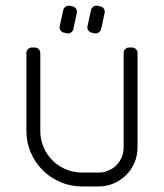

<svg xmlns="http://www.w3.org/2000/svg" viewBox="-20 -671 590 691"><path d="M335 -50H275C254.3 -50 234.8 -53.9 216.5 -61.8C198.2 -69.6 182.2 -80.2 168.8 -93.8C155.2 -107.2 144.6 -123.2 136.8 -141.5C128.9 -159.8 125 -179.3 125 -200V-480C125 -485.7 123.1 -490.4 119.2 -494.2C115.4 -498.1 110.7 -500 105 -500H95C89.3 -500 84.6 -498.1 80.8 -494.2C76.9 -490.4 75 -485.7 75 -480V-200C75 -172.3 80.2 -146.3 90.8 -122C101.2 -97.7 115.5 -76.5 133.5 -58.5C151.5 -40.5 172.7 -26.2 197 -15.8C221.3 -5.2 247.3 0 275 0H335C354.3 0 372.5 -3.7 389.5 -11C406.5 -18.3 421.3 -28.3 434 -41C446.7 -53.7 456.7 -68.5 464 -85.5C471.3 -102.5 475 -120.7 475 -140V-480C475 -485.7 473.1 -490.4 469.2 -494.2C465.4 -498.1 460.7 -500 455 -500H445C439.3 -500 434.6 -498.1 430.8 -494.2C426.9 -490.4 425 -485.7 425 -480V-140C425 -127.7 422.7 -116 418 -105C413.3 -94 406.9 -84.4 398.8 -76.2C390.6 -68.1 381 -61.7 370 -57C359 -52.3 347.3 -50 335 -50ZM210.5 -553.5 220 -551C225.7 -550 230.8 -551 235.2 -554C239.8 -557 242.7 -561.2 244 -566.5L256.5 -624C257.8 -629.7 257 -634.8 254 -639.2C251 -643.8 246.8 -646.7 241.5 -648L231.5 -650C226.2 -651.3 221.2 -650.5 216.5 -647.5C211.8 -644.5 208.8 -640.2 207.5 -634.5L195 -577C193.7 -571.7 194.5 -566.7 197.5 -562C200.5 -557.3 204.8 -554.5 210.5 -553.5ZM310.5 -553.5 320 -551C325.7 -550 330.8 -551 335.2 -554C339.8 -557 342.7 -561.2 344 -566.5L356.5 -624C357.8 -629.7 357 -634.8 354 -639.2C351 -643.8 346.8 -646.7 341.5 -648L331.5 -650C326.2 -651.3 321.2 -650.5 316.5 -647.5C311.8 -644.5 308.8 -640.2 307.5 -634.5L295 -577C293.7 -571.7 294.5 -566.7 297.5 -562C300.5 -557.3 304.8 -554.5 310.5 -553.5Z"/></svg>

Font: lerotica
Style: Regular
Weight: 400
Designer: defharo
Foundry: deFharo
Version: Version 1.001 2011